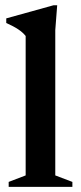

<svg xmlns="http://www.w3.org/2000/svg" viewBox="-20 -732 317 752"><path d="M196.5 -45 263.5 -19.5V0H14V-19.5L80.5 -45V-591Q69.5 -605 51.5 -617Q33.5 -629 4.5 -642V-660L190 -711.5H204L196.5 -614Z"/></svg>

Font: Newsreader Text SemiBold
Style: Regular
Weight: 600
Designer: Hugues Gentile
Foundry: Production Type
Version: Version 1.001